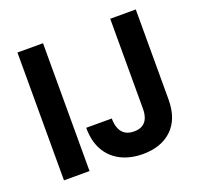

<svg xmlns="http://www.w3.org/2000/svg" viewBox="-124 -838 1032 988"><g transform="rotate(-20 392.0 -344.0)"><path d="M68 0V-700H208V0ZM498 12Q429 12 377 -14.5Q325 -41 296.5 -91.5Q268 -142 268 -215H408Q408 -183 417.5 -160Q427 -137 446 -125Q465 -113 494 -113Q523 -113 541 -124.5Q559 -136 567.5 -157Q576 -178 576 -207V-700H716V-207Q716 -101 657 -44.5Q598 12 498 12Z"/></g></svg>

Font: DM Sans 17pt ExtraBold
Style: Regular
Weight: 800
Version: Version 4.004;gftools[0.9.30]